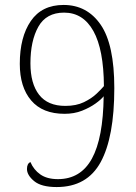

<svg xmlns="http://www.w3.org/2000/svg" viewBox="-20 -744 551 776"><path d="M209 12Q147 12 118 -12Q89 -36 89 -61Q89 -83 103 -89Q116 -58 143 -39Q170 -20 214 -20Q306 -20 351.5 -103Q397 -186 399 -355Q389 -342 366 -325.5Q343 -309 311.5 -296.5Q280 -284 241 -284Q152 -284 106 -338Q60 -392 60 -486Q60 -594 104.5 -659Q149 -724 237 -724Q332 -724 387 -644Q442 -564 442 -388Q442 -190 387 -89Q332 12 209 12ZM244 -316Q288 -316 319 -331Q350 -346 370 -365Q390 -384 400 -396Q399 -544 357.5 -618.5Q316 -693 239 -693Q167 -693 135 -636Q103 -579 103 -488Q103 -406 138 -361Q173 -316 244 -316Z"/></svg>

Font: Noto Serif Tamil SemiCondensed ExtraLight
Style: Regular
Weight: 200
Width: 4
Designer: Indian Type Foundry, Tom Grace, and the Monotype Design Team
Foundry: Monotype Imaging Inc.
Version: Version 2.004; ttfautohint (v1.8.4.7-5d5b)